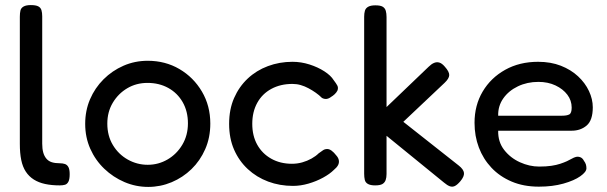

<svg xmlns="http://www.w3.org/2000/svg" viewBox="-20 -719 2388 755"><path d="M215 10Q183 10 157.5 4.5Q132 -1 113 -13Q94 -25 81.5 -44Q69 -63 63.5 -90Q58 -117 58 -153V-653Q58 -668 60.5 -678Q63 -688 73 -693.5Q83 -699 101 -699Q121 -699 130.5 -694Q140 -689 143 -679Q146 -669 146 -655V-154Q146 -134 150 -119.5Q154 -105 162.5 -95Q171 -85 184 -81Q197 -77 215 -77Q227 -77 235.5 -74Q244 -71 249 -62Q254 -53 254 -34Q254 -14 249 -4.5Q244 5 235.5 7.5Q227 10 215 10Z M563 16Q514 16 469.5 -3Q425 -22 390 -55.5Q355 -89 335 -134Q315 -179 315 -232Q315 -284 334 -328.5Q353 -373 387 -407Q421 -441 465.5 -460.5Q510 -480 561 -480Q630 -480 685.5 -447.5Q741 -415 774 -359Q807 -303 807 -233Q807 -178 787 -132.5Q767 -87 733 -54Q699 -21 655 -2.5Q611 16 563 16ZM561 -71Q603 -71 639 -92Q675 -113 697 -150Q719 -187 719 -234Q719 -281 698.5 -317Q678 -353 642 -373Q606 -393 560 -393Q516 -393 480.5 -372Q445 -351 423.5 -315Q402 -279 402 -233Q402 -185 424 -148.5Q446 -112 482.5 -91.5Q519 -71 561 -71Z M1132 12Q1080 12 1034.5 -5Q989 -22 954.5 -54Q920 -86 900.5 -130.5Q881 -175 881 -232Q881 -289 900.5 -333.5Q920 -378 954 -410Q988 -442 1033.5 -459Q1079 -476 1130 -476Q1164 -476 1197 -465.5Q1230 -455 1255.5 -438.5Q1281 -422 1292 -404Q1302 -391 1306.5 -382.5Q1311 -374 1307 -363Q1303 -355 1296 -348.5Q1289 -342 1282 -338Q1264 -324 1246 -334Q1235 -345 1221.5 -354.5Q1208 -364 1193 -372Q1178 -380 1162.5 -384.5Q1147 -389 1130 -389Q1083 -389 1047 -369.5Q1011 -350 991.5 -314.5Q972 -279 972 -232Q972 -185 991.5 -150Q1011 -115 1046.5 -95Q1082 -75 1128 -75Q1149 -75 1168.5 -80.5Q1188 -86 1205 -95.5Q1222 -105 1233 -116Q1243 -123 1250 -128Q1257 -133 1267 -133Q1275 -133 1284 -126.5Q1293 -120 1303 -107Q1311 -98 1312.5 -88Q1314 -78 1309 -69Q1304 -60 1293 -51Q1277 -35 1250.5 -20.5Q1224 -6 1193 3Q1162 12 1132 12Z M1784 -68Q1803 -53 1804.5 -39Q1806 -25 1790 -6Q1778 8 1768.5 12.5Q1759 17 1749 13.5Q1739 10 1726 -1L1500 -185V-35Q1500 -21 1496.5 -11Q1493 -1 1484 4.5Q1475 10 1455 10Q1437 10 1427 4.5Q1417 -1 1414.5 -11.5Q1412 -22 1412 -36V-653Q1412 -667 1415 -677Q1418 -687 1428 -692.5Q1438 -698 1456 -698Q1476 -698 1485 -692.5Q1494 -687 1497 -676.5Q1500 -666 1500 -652V-298L1665 -456Q1676 -467 1686.5 -471.5Q1697 -476 1707.5 -473Q1718 -470 1729 -457Q1747 -437 1746.5 -423.5Q1746 -410 1728 -393L1566 -240Z M2099 15Q2039 15 1992 -5Q1945 -25 1912.5 -59.5Q1880 -94 1863 -139Q1846 -184 1846 -236Q1846 -305 1878 -359Q1910 -413 1966.5 -444.5Q2023 -476 2096 -476Q2146 -476 2185.5 -460.5Q2225 -445 2253 -419Q2281 -393 2296 -361Q2311 -329 2311 -297Q2311 -246 2287 -225.5Q2263 -205 2228 -205H1939Q1938 -161 1962.5 -129.5Q1987 -98 2024.5 -81Q2062 -64 2100 -64Q2128 -64 2148 -67Q2168 -70 2183 -75Q2198 -80 2209 -85Q2220 -90 2228.5 -95Q2237 -100 2245 -102Q2254 -104 2262.5 -100.5Q2271 -97 2276 -87Q2282 -79 2284 -72Q2286 -65 2286 -57Q2286 -43 2262 -26Q2238 -9 2195.5 3Q2153 15 2099 15ZM1939 -264H2190Q2209 -264 2218.5 -269Q2228 -274 2228 -296Q2228 -324 2211 -346.5Q2194 -369 2164.5 -383Q2135 -397 2097 -397Q2053 -397 2016.5 -379.5Q1980 -362 1959 -332Q1938 -302 1939 -264Z"/></svg>

Font: Fredoka Light
Style: Regular
Weight: 400
Version: Version 2.001